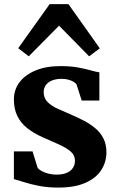

<svg xmlns="http://www.w3.org/2000/svg" viewBox="-20 -880 562 912"><path d="M257 11Q207 11 165.8 3Q124.5 -5 94.2 -14.8Q64 -24.5 46 -29V-161H134.5L158.5 -83.5Q163.5 -75.5 177.5 -67.8Q191.5 -60 210.2 -55.2Q229 -50.5 248 -50.5Q278 -50.5 297.5 -59.2Q317 -68 326.5 -82.8Q336 -97.5 336 -116.5Q336 -143 315.5 -160.5Q295 -178 260 -193.8Q225 -209.5 180.5 -229Q138.5 -248 108.2 -272.2Q78 -296.5 62 -329.8Q46 -363 46 -407.5Q46 -453.5 72.5 -489Q99 -524.5 148.8 -545.2Q198.5 -566 266.5 -566Q317 -566 352.2 -559.2Q387.5 -552.5 411.8 -545.5Q436 -538.5 452 -536.5V-402.5H368L344 -477.5Q340 -485 329.8 -491.2Q319.5 -497.5 305 -501.5Q290.5 -505.5 272.5 -505.5Q246.5 -505.5 227.2 -497.8Q208 -490 197.8 -475.8Q187.5 -461.5 187.5 -442.5Q187.5 -414 205.5 -395.8Q223.5 -377.5 252.5 -364.2Q281.5 -351 314.5 -337Q346 -323.5 376.5 -307.8Q407 -292 431.8 -271.5Q456.5 -251 471 -223Q485.5 -195 485.5 -156.5Q485.5 -110.5 461.2 -72.5Q437 -34.5 386.2 -11.8Q335.5 11 257 11ZM116.5 -612.5 66.5 -651 216 -860.5H305L454 -650.5L403.5 -612.5L260.5 -758Z"/></svg>

Font: Merriweather 24pt ExtraBold
Style: Regular
Weight: 800
Version: Version 2.100